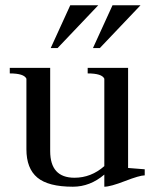

<svg xmlns="http://www.w3.org/2000/svg" viewBox="-20 -697 590 727"><path d="M406 -677H512L358 -515H332ZM246 -677H352L198 -515H172ZM465 -61Q465 -61 528 -56V-33Q509 -33 453.5 -11.5Q398 10 375 10V-36Q321 10 256 10Q163 10 121.5 -24.5Q80 -59 80 -132V-399Q71 -419 17 -419V-440H170V-125Q170 -24 262 -24Q325 -24 375 -68V-399Q366 -419 312 -419V-440H465Z"/></svg>

Font: Judson
Style: Regular
Weight: 400
Version: Version 20110429